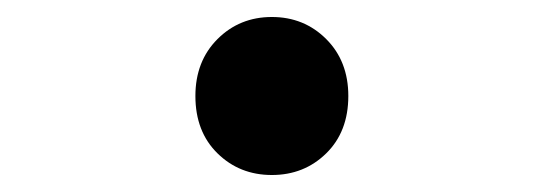

<svg xmlns="http://www.w3.org/2000/svg" viewBox="-20 -534 640 226"><path d="M300 -328Q262 -328 236 -353.5Q210 -379 210 -421Q210 -462 236 -488Q262 -514 300 -514Q338 -514 364 -488Q390 -462 390 -421Q390 -379 364 -353.5Q338 -328 300 -328Z"/></svg>

Font: SauceCodePro Nerd Font Mono
Style: Regular
Weight: 500
Monospace: yes
Designer: Paul D. Hunt, Teo Tuominen
Foundry: Adobe Systems Incorporated
Version: Version 2.030;PS 1.000;hotconv 16.6.51;makeotf.lib2.5.65220;